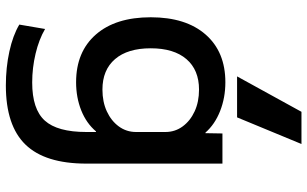

<svg xmlns="http://www.w3.org/2000/svg" viewBox="-217 -613 1050 656"><g transform="rotate(90 308.0 -285.0)"><path d="M362 -790H472L381 -570H241ZM272 220Q211 220 156 208Q101 196 64 174L79 86Q115 107 163.5 118.5Q212 130 262 130Q353 130 392 87Q431 44 431 -55V-88H429Q401 -55 357 -37.5Q313 -20 261 -20Q157 -20 98 -87.5Q39 -155 39 -275Q39 -395 98 -462.5Q157 -530 261 -530Q314 -530 359.5 -512Q405 -494 433 -462H435L436 -520H539V-55Q539 86 474 153Q409 220 272 220ZM286 -110Q328 -110 360.5 -125Q393 -140 412 -166Q431 -192 431 -225V-325Q431 -358 412 -384Q393 -410 360.5 -425Q328 -440 286 -440Q219 -440 182 -397Q145 -354 145 -275Q145 -196 182 -153Q219 -110 286 -110Z"/></g></svg>

Font: M PLUS 1 Medium
Style: Regular
Weight: 500
Designer: Coji Morishita
Foundry: UNDERFOREST DESIGN
Version: Version 1.001